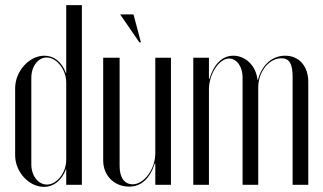

<svg xmlns="http://www.w3.org/2000/svg" viewBox="-20 -720 1260 748"><path d="M238 0H299V-700H238V-435H237C221 -479 190 -503 153 -503C94 -503 39 -443 39 -376V-115C39 -50 93 8 151 8C189 8 221 -17 237 -61H238ZM238 -399V-97C238 -48 202 -1 163 -1C128 -1 102 -36 102 -80V-417C102 -461 128 -496 162 -496C201 -496 238 -448 238 -399Z M529 -555 500 -664H448L523 -555ZM583 -83H585V0H646V-495H585V-122C585 -61 541 -2 497 -2C465 -2 446 -28 446 -73V-495H382V-95C382 -36 425 7 483 7C530 7 563 -23 583 -83Z M985 -409H983C978 -463 937 -503 889 -503C843 -503 812 -466 796 -413H794V-495H733V0H794V-372C794 -432 834 -492 872 -492C902 -492 925 -461 925 -419V0H986V-379C986 -442 1029 -493 1076 -493C1108 -493 1120 -471 1120 -419V0H1181V-401C1181 -462 1145 -503 1091 -503C1038 -503 999 -464 985 -409Z"/></svg>

Font: Moniqa Display
Style: Regular
Weight: 400
Designer: Rajesh Rajput
Foundry: Rajesh Rajput
Version: Version 1.000